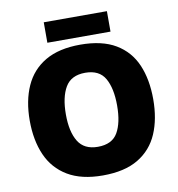

<svg xmlns="http://www.w3.org/2000/svg" viewBox="-95 -968 986 1063"><g transform="rotate(-10 398.5 -436.0)"><path d="M745 -358Q745 -247 709.5 -164.5Q674 -82 597.5 -36Q521 10 398 10Q278 10 201 -36Q124 -82 87.5 -165Q51 -248 51 -359Q51 -470 88 -552.5Q125 -635 202 -680Q279 -725 399 -725Q521 -725 597.5 -679.5Q674 -634 709.5 -551.5Q745 -469 745 -358ZM254 -358Q254 -261 287.5 -206Q321 -151 398 -151Q478 -151 510 -206Q542 -261 542 -358Q542 -455 510 -511Q478 -567 399 -567Q320 -567 287 -511Q254 -455 254 -358ZM577 -882V-767H222V-882Z"/></g></svg>

Font: Noto Sans Syriac Eastern Black
Style: Regular
Weight: 900
Designer: Patrick Giasson and the Monotype Design Team
Foundry: Monotype Imaging Inc.
Version: Version 3.001; ttfautohint (v1.8.4.7-5d5b)